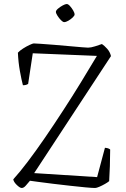

<svg xmlns="http://www.w3.org/2000/svg" viewBox="-20 -935 629 955"><path d="M88 0Q79 0 63.5 -15Q48 -30 46 -43Q78 -78 118.5 -131.5Q159 -185 204 -250.5Q249 -316 295 -387Q340 -456 382.5 -525.5Q425 -595 462 -657L143 -670L120 -518Q111 -511 94 -511Q87 -537 79 -581.5Q71 -626 69 -673Q78 -683 94.5 -693.5Q111 -704 127 -711.5Q143 -719 148 -719Q155 -719 183.5 -717Q212 -715 250 -712Q288 -709 325 -705.5Q362 -702 388 -700Q414 -698 418 -698Q432 -698 452.5 -704.5Q473 -711 487 -716Q499 -708 513 -692.5Q527 -677 532 -656L150 -74L463 -54L502 -200Q514 -199 520.5 -196Q527 -193 528 -191Q528 -154 526.5 -108.5Q525 -63 523 -34Q516 -28 502 -20Q488 -12 474 -6Q460 0 453 0Q440 0 406 -3Q372 -6 329 -11Q286 -16 243 -21Q200 -26 169 -30.5Q138 -35 129 -36Q118 -23 108 -11.5Q98 0 88 0ZM299 -825Q293 -825 283.5 -834.5Q274 -844 266 -856.5Q258 -869 258 -876Q258 -883 268.5 -892Q279 -901 292 -908Q305 -915 312 -915Q319 -915 328 -905Q337 -895 344 -883Q351 -871 351 -863Q351 -857 341.5 -848Q332 -839 320 -832Q308 -825 299 -825Z"/></svg>

Font: Texturina 72pt Thin
Style: Regular
Weight: 100
Designer: Guillermo Torres Carreño
Foundry: Omnibus-Type
Version: Version 1.002; ttfautohint (v1.8.3)